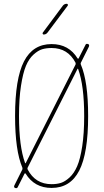

<svg xmlns="http://www.w3.org/2000/svg" viewBox="-20 -970 540 1001"><path d="M208 -790Q204.1 -790 202.6 -793.5Q201.2 -796.9 203.1 -799.8L307.6 -940.4Q315.4 -950.2 328.1 -950.2Q332 -950.2 333.5 -946.8Q335 -943.4 333 -940.4L227.5 -799.8Q219.7 -790 208 -790ZM79.1 -365.2Q79.1 -207 110.4 -121.1Q112.3 -116.2 114.3 -120.1L374 -633.8Q375 -637.7 374 -642.6Q334 -719.7 249 -719.7Q221.7 -719.7 200.2 -713.4Q178.7 -707 154.8 -685.5Q130.9 -664.1 115.2 -626.5Q99.6 -588.9 89.4 -522.5Q79.1 -456.1 79.1 -365.2ZM387.7 -609.4Q385.7 -614.3 383.8 -610.4L124 -95.7Q122.1 -91.8 124 -86.9Q164.1 -9.8 249 -9.8Q276.4 -9.8 297.9 -16.6Q319.3 -23.4 342.8 -44.9Q366.2 -66.4 382.3 -103.5Q398.4 -140.6 408.7 -207.5Q418.9 -274.4 418.9 -365.2Q418.9 -523.4 387.7 -609.4ZM58.6 9.8Q50.8 6.8 54.7 -2.9L96.7 -86.9Q97.7 -91.8 96.7 -95.7Q58.6 -184.6 58.6 -365.2Q58.6 -559.6 105 -649.9Q151.4 -740.2 249 -740.2Q338.9 -740.2 384.8 -665Q385.7 -664.1 387.2 -664.1Q388.7 -664.1 389.6 -665L425.8 -736.3Q428.7 -744.1 439.5 -740.2Q447.3 -737.3 443.4 -726.6L401.4 -642.6Q399.4 -637.7 401.4 -633.8Q439.5 -544.9 439.5 -365.2Q439.5 -170.9 393.1 -80.6Q346.7 9.8 249 9.8Q159.2 9.8 113.3 -65.4Q112.3 -66.4 110.8 -66.4Q109.4 -66.4 108.4 -65.4L72.3 5.9Q68.4 13.7 58.6 9.8Z"/></svg>

Font: Rounded-L Mgen+ 2m thin
Style: Regular
Weight: 100
Designer: [Source Han Sans]
Ryoko NISHIZUKA  (kana & ideographs); Paul D. Hunt (Latin, Greek & Cyrillic); Wenlong ZHANG  (bopomofo
Version: Version 1.059.20150602